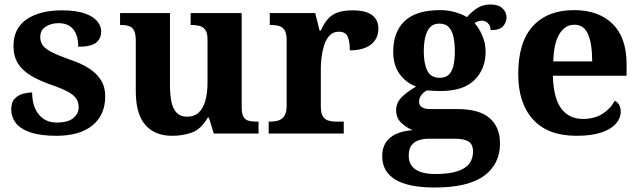

<svg xmlns="http://www.w3.org/2000/svg" viewBox="-20 -594 2849 854"><path d="M231 10Q159 10 114.5 -5.5Q70 -21 50 -47.5Q30 -74 30 -107Q30 -140 46 -156Q62 -172 84 -177.5Q106 -183 123 -183Q123 -121 152.5 -85Q182 -49 231 -49Q283 -49 306.5 -69Q330 -89 330 -117Q330 -139 319 -155.5Q308 -172 281 -186.5Q254 -201 207 -217Q153 -236 116 -258.5Q79 -281 59.5 -312.5Q40 -344 40 -389Q40 -469 99 -508.5Q158 -548 255 -548Q318 -548 356.5 -534.5Q395 -521 412.5 -499.5Q430 -478 430 -455Q430 -421 406.5 -403.5Q383 -386 328 -386Q328 -436 306 -463.5Q284 -491 240 -491Q208 -491 183.5 -475.5Q159 -460 159 -429Q159 -408 170.5 -392Q182 -376 212 -361Q242 -346 296 -327Q341 -312 375 -290.5Q409 -269 428.5 -238.5Q448 -208 448 -166Q448 -83 391.5 -36.5Q335 10 231 10Z M746 10Q668.4 10 626.2 -38.5Q584 -87 584 -188V-412Q584 -441 577 -456.5Q570 -472 555 -477.5Q540 -483 516 -483H514V-536H736V-216Q736 -172.6 742.5 -141.3Q749 -110 765.8 -92.5Q782.6 -75 811.8 -75Q844 -75 864 -93.5Q884 -112 893.5 -146.7Q903 -181.4 903 -227V-419Q903 -447.9 893 -461.5Q883 -475 866.8 -479Q850.7 -483 830.6 -483H828V-536H1055V-115.6Q1055 -87 1063.5 -73.5Q1072 -60 1087.7 -56.5Q1103.4 -53 1122 -53H1130V0H931L909 -71H904.1Q874 -19 833.5 -4.5Q793 10 746 10Z M1175 0V-53H1178Q1201 -53 1217.9 -58Q1234.9 -63 1244.9 -78.5Q1255 -94 1255 -125V-415Q1255 -445 1246 -459.5Q1237 -474 1221 -478.5Q1205 -483 1183 -483H1180V-536H1382L1401.5 -458H1406.7Q1420 -488 1437 -508Q1454 -528 1480.5 -538Q1507 -548 1548 -548Q1606.6 -548 1634.8 -526.9Q1663 -505.8 1663 -467Q1663 -421 1629.5 -395.5Q1596 -370 1536 -370Q1536 -411 1526 -432Q1516 -453 1487 -453Q1461 -453 1445 -435Q1429 -417 1421 -390.5Q1413 -364 1410 -337Q1407 -310 1407 -293V-120Q1407 -91 1416 -76.5Q1425 -62 1441 -57.5Q1457 -53 1477 -53H1509V0Z M1914 240Q1796 240 1738 204.5Q1680 169 1680 101Q1680 65 1695.5 40.5Q1711 16 1741.5 2Q1772 -12 1815 -15Q1788 -26 1765 -47.5Q1742 -69 1742 -104Q1742 -137 1767 -162Q1792 -187 1831 -209Q1787 -225 1758 -264Q1729 -303 1729 -364Q1729 -452 1780 -500.5Q1831 -549 1938 -549Q1973 -549 2004 -540Q2035 -531 2057 -518Q2083 -547 2107 -560.5Q2131 -574 2161 -574Q2197 -574 2215 -557Q2233 -540 2233 -517Q2233 -495 2218 -477.5Q2203 -460 2162 -460Q2162 -480 2150 -491Q2138 -502 2124 -502Q2116 -502 2106 -499Q2096 -496 2091 -491Q2111 -469 2125.5 -435Q2140 -401 2140 -364Q2140 -288 2091 -238.5Q2042 -189 1938 -189Q1927 -189 1908 -190Q1889 -191 1880 -192Q1866 -186 1855 -172.5Q1844 -159 1844 -141Q1844 -125 1857 -117Q1870 -109 1891 -109H2012Q2112 -109 2158 -68.5Q2204 -28 2204 44Q2204 136 2133 188Q2062 240 1914 240ZM1916 180Q1975 180 2012 168.5Q2049 157 2066.5 135Q2084 113 2084 80Q2084 48 2064 35.5Q2044 23 2003 23H1887Q1867 23 1846.5 28.5Q1826 34 1812 50Q1798 66 1798 99Q1798 126 1811.5 144Q1825 162 1851.5 171Q1878 180 1916 180ZM1935 -248Q1962 -248 1976.5 -262Q1991 -276 1997 -302.5Q2003 -329 2003 -365Q2003 -402 1997 -430Q1991 -458 1976 -473.5Q1961 -489 1934 -489Q1908 -489 1893 -473Q1878 -457 1871.5 -429Q1865 -401 1865 -364Q1865 -312 1880.5 -280Q1896 -248 1935 -248Z M2544 10Q2417 10 2351 -62.5Q2285 -135 2285 -265Q2285 -406 2350 -477.5Q2415 -549 2533 -549Q2642 -549 2704.5 -488Q2767 -427 2767 -308V-257H2439Q2442 -157 2476.5 -111Q2511 -65 2573 -65Q2625 -65 2661 -88.5Q2697 -112 2714 -146Q2728 -139 2734.5 -126.5Q2741 -114 2741 -97Q2741 -69 2720 -44.5Q2699 -20 2655.5 -5Q2612 10 2544 10ZM2614 -321Q2614 -398 2596 -441Q2578 -484 2535 -484Q2493 -484 2468 -442.5Q2443 -401 2441 -321Z"/></svg>

Font: Noto Serif Kannada
Style: Regular
Weight: 400
Designer: Universal Thirst, Indian Type Foundry and the Monotype Design Team
Foundry: Monotype Imaging Inc.
Version: Version 2.003